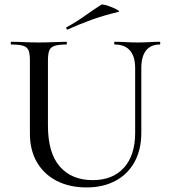

<svg xmlns="http://www.w3.org/2000/svg" viewBox="-20 -808 740 841"><path d="M572 -510Q572 -560 549.5 -586.5Q527 -613 483 -613Q480 -613 480 -619Q480 -625 483 -625Q506 -625 531 -623.5Q556 -622 585 -622Q610 -622 634.5 -623.5Q659 -625 680 -625Q682 -625 682 -619Q682 -613 680 -613Q640 -613 619.5 -586.5Q599 -560 599 -510V-227Q599 -152 569 -98Q539 -44 485 -15.5Q431 13 359 13Q285 13 229 -15.5Q173 -44 142 -97Q111 -150 111 -223V-544Q111 -573 105 -587.5Q99 -602 81.5 -607.5Q64 -613 30 -613Q27 -613 27 -619Q27 -625 30 -625Q55 -625 85 -623.5Q115 -622 150 -622Q186 -622 216.5 -623.5Q247 -625 270 -625Q273 -625 273 -619Q273 -613 270 -613Q236 -613 218.5 -607Q201 -601 195.5 -586Q190 -571 190 -542V-258Q190 -138 242 -78.5Q294 -19 386 -19Q474 -19 523 -73.5Q572 -128 572 -226ZM277 -679Q273 -677 271 -682.5Q269 -688 272 -689Q316 -713 351.5 -738.5Q387 -764 423 -787Q427 -790 441.5 -786Q456 -782 472 -775.5Q488 -769 497 -763Q506 -757 499 -756Q432 -740 380 -721Q328 -702 277 -679Z"/></svg>

Font: Cormorant Medium
Style: Regular
Weight: 500
Designer: Christian Thalmann (Catharsis Fonts)
Foundry: Catharsis Fonts
Version: Version 4.000